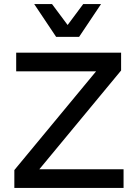

<svg xmlns="http://www.w3.org/2000/svg" viewBox="-20 -917 671 937"><path d="M583 -91V0H50V-87L449 -569H59V-660H571V-573L172 -91ZM366 -737H254L147 -897H234L310 -795L386 -897H473Z"/></svg>

Font: Work Sans Medium
Style: Regular
Weight: 500
Designer: Wei Huang
Foundry: Wei Huang
Version: Version 1.500